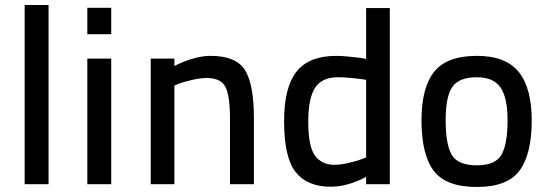

<svg xmlns="http://www.w3.org/2000/svg" viewBox="-20 -732 2178 763"><path d="M78 0V-712H173V0Z M327 0V-499H422V0ZM327 -596V-701H422V-596Z M673 0H579V-499H673V-470Q755 -510 817 -510Q918 -510 953.5 -453.5Q989 -397 989 -261V0H894V-260Q894 -351 876 -386.5Q858 -422 801 -422Q776 -422 744 -414.5Q712 -407 692 -400L673 -392Z M1529 -700V0H1435V-29Q1361 10 1294 10Q1201 10 1155 -48Q1109 -106 1109 -250Q1109 -385 1158.5 -447.5Q1208 -510 1317 -510Q1335 -510 1361.5 -507.5Q1388 -505 1412 -502L1435 -498V-700ZM1307 -77Q1333 -77 1365 -84.5Q1397 -92 1416 -99L1435 -106V-415Q1434 -415 1412.5 -418Q1391 -421 1366.5 -423Q1342 -425 1323 -425Q1259 -425 1232 -383Q1205 -341 1205 -249Q1205 -151 1231 -114.5Q1257 -78 1307 -77Z M1875 -510Q1990 -510 2041.5 -446Q2093 -382 2093 -254Q2093 -120 2045 -54.5Q1997 11 1875 11Q1752 11 1703.5 -53.5Q1655 -118 1655 -254Q1655 -384 1705.5 -447Q1756 -510 1875 -510ZM1875 -75Q1948 -75 1972.5 -116.5Q1997 -158 1997 -254Q1997 -344 1969 -384.5Q1941 -425 1875 -425Q1804 -425 1777.5 -386.5Q1751 -348 1751 -254Q1751 -156 1776 -115.5Q1801 -75 1875 -75Z"/></svg>

Font: TitilliumText22L Lt
Style: Medium
Weight: 500
Designer: Campivisivi
Foundry: Campivisivi
Version: 1.000